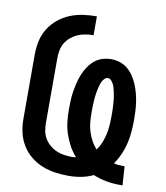

<svg xmlns="http://www.w3.org/2000/svg" viewBox="-84 -813 768 890"><g transform="rotate(10 300.0 -367.5)"><path d="M536 8Q505 8 474 2Q443 -4 414 -16Q387 -3 357.5 2.5Q328 8 298 8Q267 8 235 3.5Q203 -1 173.5 -13Q144 -25 119 -45.5Q94 -66 77.5 -93.5Q61 -121 54 -152Q47 -183 47 -215V-520Q47 -552 54 -583.5Q61 -615 78 -642Q95 -669 120 -689.5Q145 -710 174.5 -722Q204 -734 236 -738.5Q268 -743 300 -743V-654Q281 -654 262 -651Q243 -648 226 -640.5Q209 -633 194 -620.5Q179 -608 169.5 -592Q160 -576 156.5 -557.5Q153 -539 153 -520V-215Q153 -197 156.5 -178Q160 -159 169.5 -143Q179 -127 193.5 -114.5Q208 -102 225 -94.5Q242 -87 261 -84Q280 -81 298 -81Q303 -81 308 -81.5Q313 -82 318 -83Q299 -104 285 -130Q271 -156 262 -183.5Q253 -211 250 -240Q247 -269 247 -298Q247 -319 248 -340Q249 -361 252.5 -382Q256 -403 261 -423.5Q266 -444 274 -463.5Q282 -483 294 -501Q306 -519 322 -532.5Q338 -546 358.5 -552.5Q379 -559 400 -559Q421 -559 441.5 -552.5Q462 -546 478 -532.5Q494 -519 506 -501Q518 -483 526 -463.5Q534 -444 539.5 -423.5Q545 -403 548 -382Q551 -361 552 -340Q553 -319 553 -298Q553 -270 550.5 -242Q548 -214 541.5 -187Q535 -160 523.5 -134Q512 -108 496 -86Q506 -83 516.5 -82Q527 -81 537 -81H547L553 8ZM406 -135Q419 -153 427 -173Q435 -193 439.5 -213.5Q444 -234 445.5 -255.5Q447 -277 447 -298Q447 -307 447 -316.5Q447 -326 446.5 -335.5Q446 -345 445.5 -354.5Q445 -364 444 -373.5Q443 -383 441.5 -392Q440 -401 438 -410.5Q436 -420 433.5 -429Q431 -438 427 -446.5Q423 -455 416 -462.5Q409 -470 400 -470Q391 -470 384 -462.5Q377 -455 373 -446.5Q369 -438 366.5 -429Q364 -420 362 -410.5Q360 -401 358.5 -392Q357 -383 356 -373.5Q355 -364 354.5 -354.5Q354 -345 353.5 -335.5Q353 -326 353 -316.5Q353 -307 353 -298Q353 -276 355 -254Q357 -232 363.5 -211Q370 -190 380.5 -170.5Q391 -151 406 -135Z"/></g></svg>

Font: Iosevka Extended
Style: Bold
Weight: 700
Width: 7
Monospace: yes
Designer: Belleve Invis
Foundry: Belleve Invis
Version: Version 32.5.0; ttfautohint (v1.8.4)